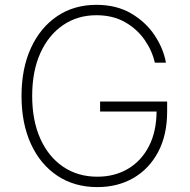

<svg xmlns="http://www.w3.org/2000/svg" viewBox="-20 -757 780 787"><path d="M614.7 -500Q603.7 -549 572.8 -593.6Q541.9 -638.1 492.2 -666.4Q442.5 -694.6 375 -694.6Q297.9 -694.6 238.5 -654.1Q179 -613.6 145.4 -539.4Q111.9 -465.2 111.9 -363.6Q111.9 -263.1 145.2 -188.7Q178.6 -114.3 238.8 -73.5Q299 -32.7 378.9 -32.7Q449.2 -32.7 503.9 -64.6Q558.6 -96.6 589.8 -156.4Q621.1 -216.3 621.8 -299.7H390.3V-340.9H665.1V-299.7Q665.1 -203.5 628.2 -134.1Q591.3 -64.6 526.8 -27.3Q462.4 9.9 378.9 9.9Q285.2 9.9 215.2 -36.6Q145.2 -83.1 106.7 -167.1Q68.2 -251.1 68.2 -363.6Q68.2 -476.6 106.9 -560.5Q145.6 -644.5 214.7 -690.9Q283.7 -737.2 375 -737.2Q457.4 -737.2 517.4 -702.1Q577.4 -666.9 613.6 -612.6Q649.9 -558.2 660.2 -500Z"/></svg>

Font: Inter Extra Light BETA
Style: Regular
Weight: 200
Designer: Rasmus Andersson
Foundry: rsms
Version: Version 3.011;git-f93a4a705